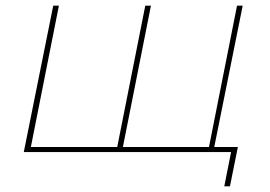

<svg xmlns="http://www.w3.org/2000/svg" viewBox="-20 -537 955 678"><path d="M837 -517 733 0H64L168 -517H188L89 -18H394L493 -517H513L414 -18H718L817 -517ZM820 -18 792 121H772L796 0H709L713 -18Z"/></svg>

Font: Montserrat Alternates Thin
Style: Italic
Weight: 250
Italic angle: -11.3°
Designer: Julieta Ulanovsky
Foundry: Julieta Ulanovsky
Version: Version 7.200